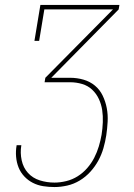

<svg xmlns="http://www.w3.org/2000/svg" viewBox="-20 -755 540 775"><path d="M200 0Q177 0 154.5 -3.5Q132 -7 112.5 -17Q93 -27 78 -43Q63 -59 55 -79Q47 -99 45 -122Q43 -145 47 -168Q47 -168 47 -168.5Q47 -169 47 -169H67Q66 -169 66 -168.5Q66 -168 66 -168Q61 -138 67.5 -108Q74 -78 93 -57Q112 -36 140.5 -27Q169 -18 200 -18Q223 -18 247.5 -24Q272 -30 293.5 -43.5Q315 -57 332 -76.5Q349 -96 360.5 -118.5Q372 -141 379 -164.5Q386 -188 390 -211Q394 -236 395 -261.5Q396 -287 392.5 -310.5Q389 -334 379 -355.5Q369 -377 352 -393Q335 -409 311.5 -416Q288 -423 263 -423H160L163 -441L436 -717H159L138 -590H119L143 -735H462L459 -717L187 -441H263Q291 -441 317 -433.5Q343 -426 363 -409.5Q383 -393 394.5 -369Q406 -345 411 -318.5Q416 -292 414.5 -264Q413 -236 409 -209Q405 -183 397.5 -157Q390 -131 377 -107Q364 -83 345 -62Q326 -41 302 -26.5Q278 -12 251.5 -6Q225 0 200 0Z"/></svg>

Font: Iosevka Slab Thin
Style: Italic
Weight: 100
Italic angle: -9°
Monospace: yes
Designer: Belleve Invis
Foundry: Belleve Invis
Version: Version 11.1.1; ttfautohint (v1.8.3)